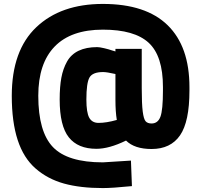

<svg xmlns="http://www.w3.org/2000/svg" viewBox="-20 -749 1025 978"><path d="M945 -305V-288Q945 -129 897 -59.5Q849 10 752 10Q665 10 622 -33Q536 9 471 9Q377 9 330.5 -49.5Q284 -108 284 -242Q284 -307 292.5 -353Q301 -399 321.5 -435.5Q342 -472 380.5 -490.5Q419 -509 475 -509Q487 -509 510.5 -503.5Q534 -498 551 -492L568 -487V-500H702V-300Q702 -220 707 -181Q712 -142 722 -131Q732 -120 752 -120Q784 -120 797 -154Q810 -188 810 -288V-306Q810 -464 737.5 -531Q665 -598 504 -598Q342 -598 258.5 -512Q175 -426 175 -261Q175 -78 249.5 0Q324 78 504 78L647 69L652 199Q552 209 504 209Q389 209 306 186Q223 163 161.5 109.5Q100 56 70 -36Q40 -128 40 -261Q40 -492 165 -610.5Q290 -729 504 -729Q723 -729 834 -620.5Q945 -512 945 -305ZM482 -123Q522 -123 575 -138Q568 -180 568 -240V-372Q524 -382 505 -382Q452 -382 436 -354.5Q420 -327 420 -242Q420 -176 434.5 -149.5Q449 -123 482 -123Z"/></svg>

Font: TypoPRO Titillium Maps
Style: 999 wt
Weight: 900
Designer: Campivisivi
Foundry: Accademia di Belle Arti di Urbino and students of MA course of Visual design
Version: Version 001.001